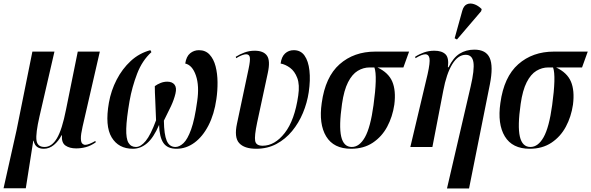

<svg xmlns="http://www.w3.org/2000/svg" viewBox="-50 -826 3323 1079"><path d="M-30 232 43 -94 132 -536H256L172 -172Q150 -76 155 -38Q160 0 200 0Q241 0 270 -49Q299 -98 321 -210L387 -536H511L414 -114Q404 -70 404.5 -48Q405 -26 412.5 -19Q420 -12 429 -12Q448 -12 486 -34L488 -26Q459 -6 432 1Q405 8 378 8Q341 8 318 -8Q295 -24 298 -66H296Q279 -33 253 -11.5Q227 10 196 10Q173 10 158.5 -0.5Q144 -11 139 -35H137L95 232Z M697 10Q616 10 577.5 -54Q539 -118 562 -249Q574 -317 605.5 -378Q637 -439 684.5 -483Q732 -527 795 -544L801 -533Q749 -486 720.5 -411.5Q692 -337 678 -258Q661 -159 659.5 -103Q658 -47 672 -23.5Q686 0 714 0Q741 0 769 -34Q797 -68 827 -150Q825 -217 822.5 -263Q820 -309 820 -342Q835 -353 853 -360Q871 -367 890 -367Q918 -367 931 -350Q944 -333 936 -300Q928 -266 911 -229.5Q894 -193 871 -148Q872 -70 887 -35Q902 0 936 0Q958 0 981 -21.5Q1004 -43 1024 -98.5Q1044 -154 1058 -256Q1071 -343 1051 -401.5Q1031 -460 991 -469Q997 -509 1018.5 -526.5Q1040 -544 1068 -544Q1105 -544 1128 -519Q1151 -494 1161.5 -453.5Q1172 -413 1172.5 -364.5Q1173 -316 1166 -269Q1154 -184 1121.5 -121Q1089 -58 1042.5 -24Q996 10 942 10Q891 10 868.5 -22.5Q846 -55 844 -124Q813 -52 776.5 -21Q740 10 697 10Z M1390 10Q1323 10 1294 -22Q1265 -54 1282 -132L1347 -439Q1357 -486 1354 -503.5Q1351 -521 1333 -521Q1324 -521 1309.5 -515.5Q1295 -510 1277 -499L1275 -507Q1297 -521 1324 -531Q1351 -541 1381 -541Q1431 -541 1450.5 -513Q1470 -485 1455 -416L1395 -137Q1379 -61 1384 -34Q1389 -7 1426 -7Q1494 -7 1550 -78.5Q1606 -150 1626 -289Q1635 -350 1620.5 -388Q1606 -426 1580 -445Q1554 -464 1527 -469Q1532 -507 1552 -525.5Q1572 -544 1601 -544Q1640 -544 1661.5 -513.5Q1683 -483 1689 -429.5Q1695 -376 1685 -308Q1676 -248 1652.5 -191.5Q1629 -135 1591.5 -89.5Q1554 -44 1503.5 -17Q1453 10 1390 10Z M1923 10Q1825 10 1783 -59.5Q1741 -129 1758 -247Q1778 -394 1858.5 -465Q1939 -536 2059 -536H2249L2217 -447H2071Q2133 -418 2154.5 -367.5Q2176 -317 2166 -238Q2156 -170 2126 -114Q2096 -58 2045 -24Q1994 10 1923 10ZM1927 0Q1970 0 2001 -55Q2032 -110 2049 -235Q2060 -314 2061.5 -368.5Q2063 -423 2054 -447H2027Q1992 -447 1960.5 -428Q1929 -409 1906 -364Q1883 -319 1872 -242Q1854 -117 1867.5 -58.5Q1881 0 1927 0Z M2462 233 2595 -340Q2617 -434 2610.5 -476Q2604 -518 2567 -518Q2524 -518 2491.5 -465Q2459 -412 2441 -316L2380 0H2256L2353 -409Q2368 -476 2363.5 -498.5Q2359 -521 2341 -521Q2321 -521 2285 -499L2283 -507Q2306 -522 2333 -531.5Q2360 -541 2391 -541Q2433 -541 2453.5 -521Q2474 -501 2467 -448H2471Q2497 -502 2533 -524.5Q2569 -547 2616 -547Q2681 -547 2702 -500.5Q2723 -454 2703 -352L2586 233ZM2518 -604 2505 -611 2548 -766Q2556 -794 2574 -802Q2592 -810 2614.5 -802.5Q2637 -795 2657 -775L2654 -763Z M2927 10Q2829 10 2787 -59.5Q2745 -129 2762 -247Q2782 -394 2862.5 -465Q2943 -536 3063 -536H3253L3221 -447H3075Q3137 -418 3158.5 -367.5Q3180 -317 3170 -238Q3160 -170 3130 -114Q3100 -58 3049 -24Q2998 10 2927 10ZM2931 0Q2974 0 3005 -55Q3036 -110 3053 -235Q3064 -314 3065.5 -368.5Q3067 -423 3058 -447H3031Q2996 -447 2964.5 -428Q2933 -409 2910 -364Q2887 -319 2876 -242Q2858 -117 2871.5 -58.5Q2885 0 2931 0Z"/></svg>

Font: Noto Serif Display ExtraCondensed SemiBold
Style: Italic
Weight: 600
Width: 2
Italic angle: -12°
Designer: Monotype Design Team
Foundry: Monotype Imaging Inc.
Version: Version 2.009